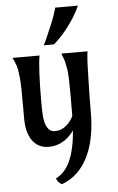

<svg xmlns="http://www.w3.org/2000/svg" viewBox="-63 -789 644 1052"><g transform="rotate(-5 259.0 -263.5)"><path d="M323.2 -161.6 323.7 -270Q323.7 -372.1 318.4 -403.3Q313 -434.6 309.8 -447Q306.6 -459.5 302.2 -470.2L293 -493.2H437L434.6 -470.7Q431.6 -447.3 430.7 -402.3L428.7 -328.1Q426.3 -242.7 426.3 -168.5Q426.3 -94.2 417.2 -41.5Q408.2 11.2 393.1 51.3Q377.9 91.3 358.4 120.4Q338.9 149.4 317.4 168.9Q280.3 204.1 234.4 219.7Q224.6 215.8 215.6 205.3Q206.5 194.8 204.6 185.5Q247.6 163.6 273.4 118.2Q310.1 53.7 319.8 -67.9Q263.2 9.8 180.7 9.8Q122.1 9.8 89.8 -36.1Q59.1 -80.6 59.1 -158.2V-224.1Q59.1 -246.1 58.6 -269V-313.5Q57.6 -356 55.4 -379.6Q53.2 -403.3 50.5 -419.2Q47.9 -435.1 43.9 -447.5Q40 -460 35.2 -470.7L24.4 -493.2H173.3Q160.6 -423.3 160.6 -229Q160.6 -149.9 168.9 -123.5Q177.2 -97.2 189.7 -85.2Q202.1 -73.2 221.7 -73.2Q241.2 -73.2 256.1 -79.3Q271 -85.4 283.2 -95.7Q307.1 -114.3 323.2 -147ZM341.8 -200.2 338.9 -188.5ZM406.7 -747.1Q363.8 -653.3 285.6 -573.2Q267.1 -554.2 256.8 -546.9H201.2Q207 -557.1 215.3 -575.2Q256.8 -668.9 269.3 -706.5Q281.7 -744.1 281.7 -747.1Z"/></g></svg>

Font: Amarante
Style: Regular
Weight: 400
Designer: Karolina Lach
Foundry: Sorkin Type Co.
Version: Version 1.001